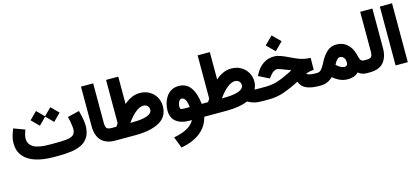

<svg xmlns="http://www.w3.org/2000/svg" viewBox="-70 -1280 4691 2145"><g transform="rotate(-15 2275.5 -208.0)"><path d="M476.1 0H410.2Q291.5 0 203.4 -28.6Q115.2 -57.1 66.9 -116.2Q18.6 -175.3 18.6 -265.6Q18.6 -310.1 30.8 -350.6Q43 -391.1 58.1 -426.8L186.5 -378.9Q178.2 -356.9 170.4 -330.8Q162.6 -304.7 162.6 -277.8Q163.1 -216.3 217.5 -181.4Q272 -146.5 405.3 -146.5H472.7Q544.4 -146.5 596.9 -151.4Q649.4 -156.2 677.7 -177.7Q706.1 -199.2 706.1 -248Q706.1 -262.2 702.4 -287.6Q698.7 -313 693.4 -341.3Q688 -369.6 682.6 -391.6L817.9 -424.8Q825.7 -399.9 832.8 -366.9Q839.8 -334 844.5 -303.5Q849.1 -272.9 849.1 -255.4Q849.1 -171.9 819.3 -121.1Q789.6 -70.3 737.3 -44.2Q685.1 -18.1 617.9 -9Q550.8 0 476.1 0ZM269.5 -463.9 354.5 -548.3 437.5 -465.8 520 -548.3 605 -463.4 520 -378.4 437.5 -461.4 354.5 -378.4Z M1134.8 0H1122.6Q1022.5 0 966.6 -55.9Q910.6 -111.8 910.6 -227.1V-681.6H1051.8V-226.6Q1051.8 -174.8 1067.9 -160.6Q1084 -146.5 1122.6 -146.5H1134.8Z M1341.8 -364.7Q1383.8 -402.3 1429.4 -422.6Q1475.1 -442.9 1524.9 -442.9Q1586.4 -442.9 1634.5 -415.5Q1682.6 -388.2 1710.2 -341.1Q1737.8 -293.9 1737.8 -235.4Q1737.8 -113.3 1636.5 -56.6Q1535.2 0 1357.4 0H1115.2V-146.5H1177.2Q1183.1 -155.8 1189.5 -165Q1195.8 -174.3 1200.7 -182.1V-681.6H1341.8ZM1355 -147.5Q1445.8 -147.5 1497.6 -159.4Q1549.3 -171.4 1570.8 -190.4Q1592.3 -209.5 1592.3 -231.4Q1592.3 -259.8 1574.7 -277.8Q1557.1 -295.9 1526.4 -295.9Q1489.3 -295.9 1441.7 -260.5Q1394 -225.1 1338.4 -147.5Z M1964.8 -406.2Q2054.2 -406.2 2102.8 -337.2Q2151.4 -268.1 2163.6 -146.5H2193.8V0H2154.3Q2127 108.9 2041.5 175.3Q1956.1 241.7 1819.8 266.6L1769 135.7Q1862.3 118.7 1923.1 85.4Q1983.9 52.2 2011.2 0H1981.9Q1886.2 0 1830.6 -43.7Q1774.9 -87.4 1774.9 -173.8Q1774.9 -213.4 1786.1 -254.2Q1797.4 -294.9 1820.3 -329.6Q1843.3 -364.3 1879.2 -385.3Q1915 -406.2 1964.8 -406.2ZM2025.4 -146.5Q2020 -194.3 2010 -219Q2000 -243.7 1987.3 -252.4Q1974.6 -261.2 1960.4 -261.2Q1945.3 -261.2 1934.8 -247.6Q1924.3 -233.9 1919.2 -214.4Q1914.1 -194.8 1914.1 -176.3Q1914.1 -166.5 1916.7 -159.7Q1919.4 -152.8 1932.6 -149.7Q1945.8 -146.5 1977.1 -146.5Z M2774.9 -147.5Q2786.6 -147 2799.8 -146.7Q2813 -146.5 2829.6 -146.5H2844.2V0H2829.1Q2770 0 2729.5 -11.2Q2689 -22.5 2660.6 -41Q2617.2 -22.5 2554.2 -11.2Q2491.2 0 2416.5 0H2174.3V-146.5H2237.3Q2243.2 -156.2 2248.8 -165Q2254.4 -173.8 2259.8 -182.1V-681.6H2400.9V-364.7Q2442.4 -402.3 2487.8 -422.6Q2533.2 -442.9 2582.5 -442.9Q2644.5 -442.9 2692.9 -415.5Q2741.2 -388.2 2769 -341.3Q2796.9 -294.4 2796.9 -235.4Q2796.9 -212.4 2790.8 -189.9Q2784.7 -167.5 2774.9 -147.5ZM2414.1 -147.5Q2504.9 -147.5 2556.6 -159.4Q2608.4 -171.4 2629.9 -190.4Q2651.4 -209.5 2651.4 -231.4Q2651.4 -259.8 2633.8 -277.8Q2616.2 -295.9 2585.4 -295.9Q2548.3 -295.9 2500.7 -260.5Q2453.1 -225.1 2397.5 -147.5Z M3023.4 -591.8 3115.2 -683.1 3207 -591.8 3115.2 -500ZM3470.7 -190.4Q3442.9 -187.5 3424.8 -184.6Q3406.7 -181.6 3377.9 -170.4Q3383.8 -162.6 3406.5 -154.5Q3429.2 -146.5 3477.5 -146.5H3503.9V0H3475.6Q3396 0 3338.9 -24.2Q3281.7 -48.3 3260.3 -108.9Q3175.8 -64.5 3087.4 -32.2Q2999 0 2902.8 0H2824.7V-146.5H2904.3Q2956.1 -146.5 3001.5 -156.5Q3046.9 -166.5 3093.5 -185.8Q3140.1 -205.1 3194.8 -232.4L3228 -249.5Q3220.7 -252.4 3213.4 -255.6Q3206.1 -258.8 3196.3 -262.2Q3094.2 -303.7 3076.2 -303.7Q3058.1 -303.7 3037.4 -291.5Q3016.6 -279.3 3001.5 -259.3L2973.1 -223.1L2850.1 -284.7L2873 -324.7Q2905.8 -381.3 2959 -415.3Q3012.2 -449.2 3076.7 -449.2Q3114.3 -449.2 3153.8 -435.1Q3193.4 -420.9 3237.3 -399.4Q3281.2 -377.9 3312.5 -364.5Q3343.8 -351.1 3368.7 -343.8Q3393.6 -336.4 3418 -332.8Q3442.4 -329.1 3472.7 -327.6Z M3643.6 -58.6Q3613.8 -30.3 3579.1 -15.1Q3544.4 0 3505.4 0H3484.4V-146.5H3502.4Q3530.8 -147.5 3551.3 -172.4Q3571.8 -197.3 3591.8 -237.3Q3628.9 -312 3675.3 -355Q3721.7 -397.9 3785.2 -397.9Q3843.8 -397.9 3884.5 -372.3Q3925.3 -346.7 3950 -305.2Q3974.6 -263.7 3984.4 -215.8Q3993.7 -172.9 4006.8 -159.7Q4020 -146.5 4033.7 -146.5H4046.9V0H4033.2Q4007.3 0 3982.4 -8.5Q3957.5 -17.1 3937.5 -34.7Q3913.1 -10.3 3882.3 0.2Q3851.6 10.7 3814 10.7Q3766.1 10.7 3724.4 -7.6Q3682.6 -25.9 3643.6 -58.6ZM3720.2 -181.2Q3743.7 -156.7 3769.8 -144.5Q3795.9 -132.3 3812 -132.3Q3829.1 -132.3 3839.4 -141.8Q3849.6 -151.4 3849.6 -171.9Q3849.6 -212.4 3831.5 -231.9Q3813.5 -251.5 3787.6 -251.5Q3755.9 -251.5 3720.2 -181.2Z M4027.3 0V-146.5H4066.9Q4114.7 -146.5 4127.4 -163.3Q4140.1 -180.2 4140.1 -226.1V-681.6H4281.2V-226.6Q4281.2 -121.1 4230 -60.5Q4178.7 0 4066.4 0Z M4367.2 -681.6H4508.3V-0.5H4367.2Z"/></g></svg>

Font: Vazir Black FD-WOL
Style: Black-FD-WOL
Weight: 900
Designer: Saber Rastikerdar
Foundry: Saber Rastikerdar
Version: Version 30.0.0